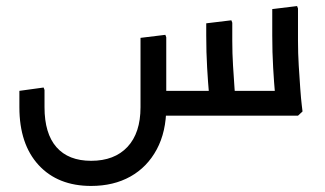

<svg xmlns="http://www.w3.org/2000/svg" viewBox="-20 -382 1073 634"><path d="M281 232Q171 232 107.5 163Q44 94 44 -28H127Q127 59 166.5 104Q206 149 281 149Q358 149 401 103Q444 57 444 -28H529Q529 53 497.5 111.5Q466 170 410.5 201Q355 232 281 232ZM44 -28V-82L124 -93L127 -85V-28ZM444 -28V-257L526 -267L529 -259V-28ZM480 0V-82H908V0ZM670 0 673 -42Q673 -42 670 -74.5Q667 -107 664 -158Q661 -209 661 -265V-305L744 -315L747 -307V-247Q747 -206 749.5 -165Q752 -124 754.5 -89.5Q757 -55 759.5 -34.5Q762 -14 762 -14L747 0ZM888 0 891 -42Q891 -42 888 -74.5Q885 -107 882 -158Q879 -209 879 -265V-352L961 -362L964 -354V-247Q964 -206 966.5 -165Q969 -124 971.5 -89.5Q974 -55 976.5 -34.5Q979 -14 979 -14L964 0Z"/></svg>

Font: Fustat Medium
Style: Regular
Weight: 500
Designer: Mohamed Gaber, Khaled Hosny, Laura Garcia Mut
Foundry: Kief Type Foundry, Alif Type Foundry, Hard Type Foundry
Version: Version 1.007